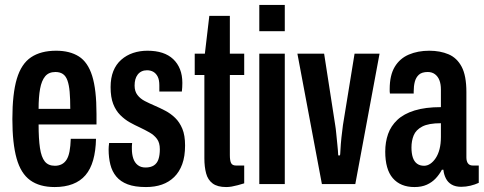

<svg xmlns="http://www.w3.org/2000/svg" viewBox="-20 -744 1957 776"><path d="M201 12Q140 12 102 -15.5Q64 -43 47 -104Q30 -165 30 -263Q30 -365 48 -425.5Q66 -486 105.5 -512.5Q145 -539 207 -539Q262 -539 298.5 -516Q335 -493 352.5 -437.5Q370 -382 370 -284V-241H136Q136 -183 141.5 -146Q147 -109 161 -91.5Q175 -74 202 -74Q217 -74 229 -80Q241 -86 249 -98.5Q257 -111 261 -132Q265 -153 266 -183H368Q367 -134 356.5 -97Q346 -60 325.5 -36Q305 -12 273.5 0Q242 12 201 12ZM136 -304H264Q264 -345 261.5 -373Q259 -401 252.5 -419Q246 -437 234 -445Q222 -453 204 -453Q177 -453 162.5 -435.5Q148 -418 142 -385Q136 -352 136 -304Z M570 12Q525 12 496 1Q467 -10 450 -30.5Q433 -51 426 -79Q419 -107 419 -140Q419 -145 419.5 -152Q420 -159 421 -166H514Q513 -159 513 -153.5Q513 -148 513 -142Q513 -121 518.5 -104Q524 -87 536.5 -77Q549 -67 568 -67Q589 -67 602 -75.5Q615 -84 620.5 -100.5Q626 -117 626 -141Q626 -167 614.5 -182.5Q603 -198 584.5 -208.5Q566 -219 545 -229Q525 -238 504.5 -249.5Q484 -261 466 -279Q448 -297 437.5 -324Q427 -351 427 -392Q427 -429 438 -456.5Q449 -484 470 -502.5Q491 -521 518 -530Q545 -539 576 -539Q610 -539 636 -530.5Q662 -522 680 -505Q698 -488 707.5 -464Q717 -440 717 -409Q717 -401 716.5 -391.5Q716 -382 715 -374H624V-399Q624 -421 617.5 -434Q611 -447 600 -453.5Q589 -460 574 -460Q562 -460 552.5 -455.5Q543 -451 536.5 -442.5Q530 -434 527 -423Q524 -412 524 -398Q524 -375 535.5 -360Q547 -345 565.5 -335.5Q584 -326 605 -317Q626 -308 648 -296.5Q670 -285 688 -267.5Q706 -250 717 -223.5Q728 -197 728 -156Q728 -112 716.5 -80.5Q705 -49 684 -28.5Q663 -8 634.5 2Q606 12 570 12Z M894 12Q859 12 839.5 -2.5Q820 -17 813 -43.5Q806 -70 806 -104V-441H767V-527H808L826 -680H909V-527H967V-441H909V-117Q909 -95 914 -85Q919 -75 934 -75H967V-3Q954 1 941 4.5Q928 8 916.5 10Q905 12 894 12Z M1028 -618V-724H1131V-618ZM1028 0V-527H1131V0Z M1281 0 1182 -527H1290L1335 -237Q1337 -226 1339 -204.5Q1341 -183 1343.5 -159.5Q1346 -136 1347 -116H1354Q1355 -116 1356 -138Q1357 -160 1360 -188.5Q1363 -217 1366 -238L1413 -527H1514L1416 0Z M1655 12Q1627 12 1605 3Q1583 -6 1567.5 -24Q1552 -42 1544.5 -69Q1537 -96 1537 -131Q1537 -170 1548.5 -202.5Q1560 -235 1586 -259.5Q1612 -284 1655.5 -297.5Q1699 -311 1762 -311V-382Q1762 -404 1756 -419.5Q1750 -435 1738 -444Q1726 -453 1709 -453Q1685 -453 1673 -442Q1661 -431 1656.5 -413.5Q1652 -396 1652 -374V-366H1556Q1555 -370 1555 -374.5Q1555 -379 1555 -384Q1555 -440 1575.5 -474Q1596 -508 1632.5 -523.5Q1669 -539 1715 -539Q1759 -539 1793 -524.5Q1827 -510 1846 -474Q1865 -438 1865 -372V-108Q1865 -92 1871.5 -83.5Q1878 -75 1891 -75H1915V-5Q1900 2 1881.5 6.5Q1863 11 1844 11Q1821 11 1805.5 2Q1790 -7 1782 -23Q1774 -39 1772 -58H1766Q1756 -39 1741 -23Q1726 -7 1705 2.5Q1684 12 1655 12ZM1694 -74Q1707 -74 1719 -82Q1731 -90 1741 -105Q1751 -120 1756.5 -141.5Q1762 -163 1762 -191V-246Q1712 -246 1686.5 -232.5Q1661 -219 1652 -197Q1643 -175 1643 -148Q1643 -124 1648.5 -107.5Q1654 -91 1665.5 -82.5Q1677 -74 1694 -74Z"/></svg>

Font: Archivo ExtraCondensed SemiBold
Style: Regular
Weight: 600
Width: 2
Designer: Hector Gatti
Foundry: Omnibus-Type
Version: Version 2.001